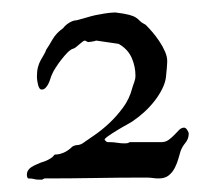

<svg xmlns="http://www.w3.org/2000/svg" viewBox="-20 -668 325 310"><path d="M25.4 -379.9Q23.4 -381.8 23.4 -385.7Q23.4 -390.1 25.6 -393.3Q27.8 -396.5 31 -398.4Q34.2 -400.4 38.1 -402.1Q42 -403.8 45.4 -405.3Q53.7 -407.7 58.1 -410.2Q62.5 -412.6 64.5 -414.3Q66.4 -416 67.1 -417.2Q67.9 -418.5 69.3 -418.5Q75.7 -418.5 83 -421.6Q90.3 -424.8 96.7 -431.2Q100.6 -433.6 105 -433.8Q109.4 -434.1 113.3 -436.5Q121.1 -441.9 132.8 -450Q144.5 -458 156.5 -469.2Q168.5 -480.5 178.7 -494.4Q189 -508.3 193.4 -525.4Q194.8 -530.3 196.8 -535.4Q198.7 -540.5 198.7 -545.9Q198.7 -560.1 193.1 -573.5Q187.5 -586.9 174.8 -595.2Q174.3 -595.2 173.1 -596.2Q171.9 -597.2 171.4 -597.2L135.3 -602.5Q133.3 -601.6 128.4 -600.8Q123.5 -600.1 122.6 -600.1Q121.6 -600.1 119.6 -601.3Q117.7 -602.5 117.2 -602.5Q115.7 -602.5 113.5 -600.8Q111.3 -599.1 108.4 -596.7Q105.5 -594.2 102.8 -592Q100.1 -589.8 98.1 -589.4Q94.2 -588.4 89.1 -583.3Q84 -578.1 78.9 -571.5Q73.7 -564.9 69.6 -558.3Q65.4 -551.8 64 -547.9Q62.5 -544.9 61.3 -540.8Q60.1 -536.6 58.1 -532.7Q56.2 -528.8 53.5 -526.1Q50.8 -523.4 47.4 -523.4Q44.9 -523.4 43.5 -525.9Q42 -528.3 41.3 -531.7Q40.5 -535.2 40 -538.6Q39.6 -542 39.6 -543.9Q39.6 -553.2 41.3 -559.6Q43 -565.9 45.7 -570.8Q48.3 -575.7 50.8 -579.6Q53.2 -583.5 54.7 -587.9Q59.1 -594.2 64.9 -604.5Q70.8 -614.7 82 -622.6Q85.9 -627.9 92.3 -631.6Q98.6 -635.3 104 -635.3Q113.3 -637.7 120.4 -639.9Q127.4 -642.1 134.5 -643.6Q141.6 -645 148.9 -646.2Q156.2 -647.5 166 -647.9Q181.6 -646 188.7 -644Q195.8 -642.1 199.5 -639.6Q203.1 -637.2 205.8 -634.3Q208.5 -631.3 215.3 -627.9Q219.7 -623.5 225.8 -616.5Q231.9 -609.4 237.3 -601.3Q242.7 -593.3 246.3 -585Q250 -576.7 250 -569.3Q250 -568.4 249.8 -564.9Q249.5 -561.5 249.3 -557.4Q249 -553.2 248.5 -549.6Q248 -545.9 248 -543.9Q247.1 -535.2 242.2 -525.1Q237.3 -515.1 230 -505.6Q222.7 -496.1 213.4 -487.5Q204.1 -479 194.8 -472.7Q192.9 -471.2 185.3 -467Q177.7 -462.9 169.7 -458Q161.6 -453.1 155.3 -448.7Q148.9 -444.3 148.9 -442.4Q148.9 -441.9 149.4 -441.9Q149.4 -441.4 151.1 -439.9Q152.8 -438.5 153.8 -438.5H156.7Q163.6 -438.5 169.2 -437.5Q174.8 -436.5 181.6 -436.5Q184.1 -436.5 185.5 -436.8Q187 -437 189.5 -438.5H240.7Q247.1 -438.5 252.2 -442.1Q257.3 -445.8 261.5 -450.2Q265.6 -454.6 269.3 -458.3Q272.9 -461.9 277.3 -461.9Q279.8 -461.9 282.2 -458.3Q284.7 -454.6 284.7 -452.1Q284.7 -443.8 279.3 -437.3Q273.9 -430.7 271.5 -423.8Q270 -419.4 268.1 -412.1Q266.1 -404.8 262.5 -397.5Q258.8 -390.1 252.7 -385Q246.6 -379.9 236.3 -379.9Q231 -379.9 226.6 -380.6Q222.2 -381.3 215.3 -381.3Q174.3 -381.3 133.5 -380.6Q92.8 -379.9 51.3 -379.9Q49.3 -377.9 46.4 -377.9Q43.5 -377.9 43.9 -377.9Q37.6 -377.9 34.9 -378.9Q32.2 -379.9 25.4 -379.9Z"/></svg>

Font: IM FELL French Canon
Style: Regular
Weight: 400
Designer: Igino Marini
Foundry: Igino Marini,
Version: 3.00